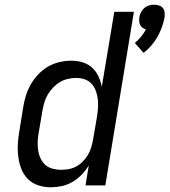

<svg xmlns="http://www.w3.org/2000/svg" viewBox="-20 -785 718 813"><path d="M588 -561 551 -603Q565 -615 577 -629.5Q589 -644 598 -661Q590 -663 583.5 -667.5Q577 -672 573.5 -679.5Q570 -687 569.5 -695Q569 -703 570 -712Q572 -723 577 -733Q582 -743 591 -751Q600 -759 611 -762Q622 -765 632 -765Q643 -765 653 -762Q663 -759 669.5 -751Q676 -743 677 -733Q678 -723 677 -712Q673 -691 665.5 -670Q658 -649 647 -629.5Q636 -610 621 -592.5Q606 -575 588 -561ZM195 8Q167 8 141.5 -0.5Q116 -9 98 -27Q80 -45 70.5 -69.5Q61 -94 57.5 -120.5Q54 -147 55.5 -174.5Q57 -202 62 -230L78 -330Q82 -355 89.5 -379.5Q97 -404 110 -427Q123 -450 142 -470Q161 -490 183.5 -503Q206 -516 231.5 -522Q257 -528 282 -528Q307 -528 330 -521Q353 -514 370 -498.5Q387 -483 397 -461.5Q407 -440 411 -417L464 -735H547L426 0H342L356 -85Q344 -64 326 -45.5Q308 -27 286.5 -14.5Q265 -2 241.5 3Q218 8 195 8ZM239 -66Q255 -66 271.5 -69Q288 -72 303.5 -80.5Q319 -89 331.5 -102Q344 -115 352.5 -129.5Q361 -144 366 -160.5Q371 -177 374 -193L391 -293Q394 -312 395 -330.5Q396 -349 394 -366.5Q392 -384 385.5 -401Q379 -418 367.5 -430.5Q356 -443 339 -449Q322 -455 303 -455Q286 -455 268 -451Q250 -447 234 -437.5Q218 -428 205 -414.5Q192 -401 182.5 -385Q173 -369 168 -352Q163 -335 160 -318L143 -218Q140 -200 139.5 -181.5Q139 -163 142 -145.5Q145 -128 152.5 -112.5Q160 -97 173 -86Q186 -75 203.5 -70.5Q221 -66 239 -66Z"/></svg>

Font: Zed Sans Extended
Style: Italic
Weight: 400
Width: 7
Italic angle: -9°
Designer: Belleve Invis
Foundry: Belleve Invis
Version: Version 1.0.0; ttfautohint (v1.8.4)